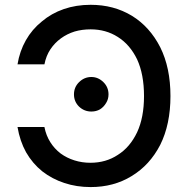

<svg xmlns="http://www.w3.org/2000/svg" viewBox="-20 -757 775 787"><path d="M51.8 -236.3Q79.1 -236.3 162.1 -236.3Q168.9 -201.2 186.5 -173.8Q203.1 -147.5 228.5 -127.9Q253.9 -109.4 285.2 -99.6Q316.4 -89.8 350.6 -89.8Q414.1 -89.8 462.9 -122.1Q512.7 -153.3 542 -214.8Q570.3 -275.4 570.3 -363.3Q570.3 -452.1 542 -513.7Q512.7 -574.2 462.9 -605.5Q414.1 -636.7 351.6 -636.7Q316.4 -636.7 286.1 -627.9Q254.9 -618.2 229.5 -599.6Q204.1 -581.1 186.5 -554.7Q168.9 -528.3 162.1 -493.2Q125 -493.2 51.8 -493.2Q60.5 -546.9 85.9 -591.8Q111.3 -636.7 151.4 -668.9Q190.4 -702.1 241.2 -719.7Q292 -737.3 351.6 -737.3Q446.3 -737.3 520.5 -692.4Q593.8 -647.5 636.7 -563.5Q678.7 -479.5 678.7 -363.3Q678.7 -247.1 636.7 -163.1Q593.8 -80.1 519.5 -35.2Q446.3 9.8 351.6 9.8Q293.9 9.8 244.1 -6.8Q193.4 -23.4 153.3 -54.7Q113.3 -86.9 86.9 -132.8Q61.5 -178.7 51.8 -236.3ZM354.5 -299.8Q325.2 -299.8 303.7 -320.3Q283.2 -340.8 283.2 -370.1Q283.2 -399.4 303.7 -419.9Q325.2 -441.4 354.5 -441.4Q382.8 -441.4 404.3 -419.9Q424.8 -399.4 424.8 -370.1Q424.8 -350.6 415 -335Q405.3 -318.4 389.6 -308.6Q374 -299.8 354.5 -299.8Z"/></svg>

Font: DeepSea
Style: Medium
Weight: 500
Designer: Stem
Version: Version 3.019;git-0a5106e0b